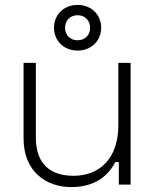

<svg xmlns="http://www.w3.org/2000/svg" viewBox="-20 -752 634 782"><path d="M200 -639C200 -585 241 -546 296 -546C351 -546 392 -585 392 -639C392 -693 351 -732 296 -732C241 -732 200 -693 200 -639ZM245 -639C245 -669 266 -690 296 -690C326 -690 347 -669 347 -639C347 -609 326 -588 296 -588C266 -588 245 -609 245 -639ZM512 0V-496H462V-242C462 -104 383 -36 280 -36C187 -36 126 -82 126 -192V-496H76V-188C76 -53 168 10 270 10C372 10 423 -41 450 -92H464V0Z"/></svg>

Font: Space Text Light
Style: Regular
Weight: 300
Designer: Florian Karsten (Space Text), Colophon Foundry (Space Mono)
Foundry: Florian Karsten
Version: Version 1.003;PS 001.003;hotconv 1.0.88;makeotf.lib2.5.64775